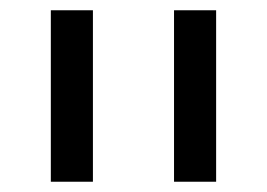

<svg xmlns="http://www.w3.org/2000/svg" viewBox="-20 -626 520 374"><path d="M319 -606H401V-272H319ZM79 -606H161V-272H79Z"/></svg>

Font: IBM Plex Sans Hebrew
Style: Regular
Weight: 400
Designer: Mike Abbink, Paul van der Laan, Pieter van Rosmalen, Yanek Iontef
Foundry: Bold Monday
Version: Version 1.2